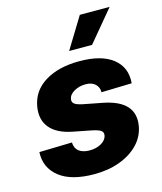

<svg xmlns="http://www.w3.org/2000/svg" viewBox="-116 -861 808 956"><g transform="rotate(-15 287.5 -382.5)"><path d="M547.6 -378.9 391 -374.6Q391.3 -400.9 373.4 -417.3Q355.5 -433.6 324.6 -433.6Q291.2 -433.6 264.7 -418.5Q238.3 -403.4 235.1 -380Q232.6 -367.2 242.2 -357.8Q251.8 -348.4 284.8 -341.3L387.1 -321.4Q546.9 -289.4 527 -165.5Q517.8 -111.5 479.6 -72.1Q441.4 -32.7 382.8 -11.2Q324.2 10.3 252.8 10.3Q133.2 10.3 72.1 -38.2Q11 -86.6 14.9 -166.9L183.9 -171.2Q185 -141 204.4 -125.9Q223.7 -110.8 257.1 -110.1Q294 -109.4 320.5 -125.2Q346.9 -141 350.1 -164.8Q352.3 -180 340 -188.6Q327.8 -197.1 294.7 -203.8L202.4 -221.9Q123.2 -237.2 87.7 -279.8Q52.2 -322.4 63.2 -388.1Q76.7 -467.3 146.7 -509.9Q216.6 -552.6 323.5 -552.6Q437.9 -552.6 496.3 -506Q554.7 -459.5 547.6 -378.9ZM288.4 -614.7 386.4 -774.9H540.1L406.6 -614.7Z"/></g></svg>

Font: Inter UI Extra Bold
Style: Italic
Weight: 800
Italic angle: 9.39999°
Designer: Rasmus Andersson
Foundry: rsms
Version: 3.2;8d6f07862